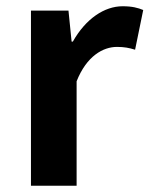

<svg xmlns="http://www.w3.org/2000/svg" viewBox="-20 -594 478 614"><path d="M79 0H225V-334C257 -415 310 -444 354 -444C377 -444 393 -441 412 -435L438 -562C421 -569 403 -574 372 -574C314 -574 254 -534 213 -461H209L199 -560H79Z"/></svg>

Font: Noto Sans Japanese Bold
Style: Bold
Weight: 700
Designer: Ryoko NISHIZUKA (kana & ideographs); Paul D. Hunt (Latin, Greek & Cyrillic); Wenlong ZHANG (bopomofo); Sandoll Communica
Foundry: Adobe Systems Incorporated
Version: Version 1.000;PS 1;hotconv 1.0.78;makeotf.lib2.5.61930